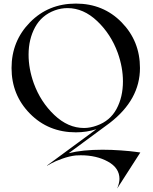

<svg xmlns="http://www.w3.org/2000/svg" viewBox="-20 -732 858 1079"><path d="M768.6 125 638.7 327.1Q651.4 294.9 651.4 273.4Q651.4 211.9 586.9 176.3Q522.5 140.6 433.6 140.6Q415 140.6 405.3 141.6Q370.1 145.5 330.1 159.7Q290 173.8 267.6 186.5L245.1 199.2L244.1 198.2L521.5 -5.9Q466.8 11.7 406.2 11.7Q252 11.7 148.4 -93.3Q44.9 -198.2 44.9 -349.6Q44.9 -501 148.4 -606.4Q252 -711.9 406.2 -711.9Q560.5 -711.9 663.6 -606.4Q766.6 -501 766.6 -349.6Q766.6 -171.9 596.7 -41Q366.2 128.9 366.2 128.9Q444.3 109.4 555.7 109.4Q606.4 109.4 659.7 113.3Q712.9 117.2 740.2 121.1ZM169.9 -263.7Q208 -159.2 285.2 -85.9Q362.3 -12.7 452.1 -12.7Q486.3 -12.7 524.4 -26.4Q598.6 -52.7 634.8 -119.6Q670.9 -186.5 670.9 -274.4Q670.9 -353.5 641.6 -435.5Q603.5 -540 526.4 -613.3Q449.2 -686.5 359.4 -686.5Q323.2 -686.5 288.1 -673.8Q213.9 -646.5 177.2 -579.1Q140.6 -511.7 140.6 -424.8Q140.6 -345.7 169.9 -263.7Z"/></svg>

Font: Olivea
Style: LigaturesFont
Weight: 400
Designer: Achmad Aprilia Pratama
Version: Version 001.000